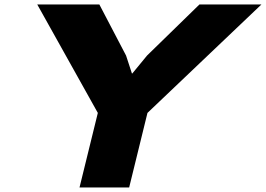

<svg xmlns="http://www.w3.org/2000/svg" viewBox="-20 -830 1177 850"><path d="M862.8 -810.1H1137.2L632.8 -330.1L551.8 0H332L413.1 -330.1L145 -810.1H419.9L538.1 -584L564 -504.9H565.9L630.9 -584Z"/></svg>

Font: Sinkin Sans 900 X Black Italic
Style: Regular
Weight: 950
Italic angle: -112°
Designer: Keith Bates
Foundry: K-Type
Version: Sinkin Sans (version 1.0)  by Keith Bates   •   © 2014   www